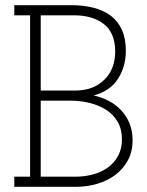

<svg xmlns="http://www.w3.org/2000/svg" viewBox="-20 -720 566 740"><path d="M274 0H35V-39H96V-661H35V-700H256Q302 -700 341 -690Q380 -680 407.5 -659Q435 -638 450 -604.5Q465 -571 465 -525Q465 -463 434.5 -416Q404 -369 341 -352Q370 -346 397.5 -332Q425 -318 446 -296Q467 -274 479 -245Q491 -216 491 -180Q491 -135 472.5 -101.5Q454 -68 424 -45.5Q394 -23 354.5 -11.5Q315 0 274 0ZM137 -332V-39H270Q307 -39 339.5 -48Q372 -57 396.5 -75Q421 -93 435.5 -120Q450 -147 450 -183Q450 -222 433.5 -250.5Q417 -279 389.5 -296.5Q362 -314 326.5 -323Q291 -332 253 -332ZM137 -661V-371H269Q340 -371 382 -412.5Q424 -454 424 -522Q424 -559 412 -586Q400 -613 378 -629Q357 -645 328.5 -653Q300 -661 265 -661Z"/></svg>

Font: Josefin Slab
Style: Regular
Weight: 400
Designer: Santiago Orozco
Foundry: Typemade
Version: Version 2.000